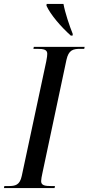

<svg xmlns="http://www.w3.org/2000/svg" viewBox="-50 -951 448 971"><path d="M308 -771H317L318 -779C301 -821 279 -887 271 -931H186L185 -922C206 -876 258 -816 308 -771ZM-30 0H226L228 -10H210C178 -10 158 -13 158 -35C158 -44 161 -60 165 -78L286 -648C297 -698 319 -704 356 -704H376L378 -714H121L119 -704H138C171 -704 189 -700 189 -679C189 -672 188 -661 184 -641L60 -61C50 -15 28 -10 -8 -10H-28Z"/></svg>

Font: Noto Serif Display ExtraCondensed Medium
Style: Italic
Weight: 500
Width: 2
Italic angle: -12°
Designer: Monotype Design Team
Foundry: Monotype Imaging Inc.
Version: Version 2.009